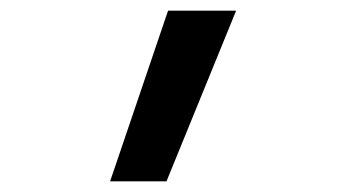

<svg xmlns="http://www.w3.org/2000/svg" viewBox="-20 -792 640 361"><path d="M187 -451 296 -772H424L293 -451Z"/></svg>

Font: Iosevka Curly SmBdEx
Style: Regular
Weight: 600
Width: 7
Monospace: yes
Designer: Belleve Invis
Foundry: Belleve Invis
Version: Version 11.1.0; ttfautohint (v1.8.3)